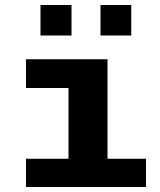

<svg xmlns="http://www.w3.org/2000/svg" viewBox="-20 -748 640 768"><path d="M84 0V-113H254V-396H84V-511H410V-113H564V0ZM142 -606V-728H266V-606ZM382 -606V-728H505V-606Z"/></svg>

Font: Chivo Mono
Style: Bold
Weight: 700
Monospace: yes
Designer: Hector Gatti
Foundry: Omnibus-Type
Version: Version 1.008; ttfautohint (v1.8.4.7-5d5b)